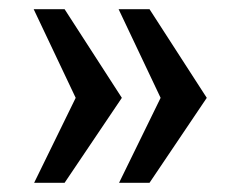

<svg xmlns="http://www.w3.org/2000/svg" viewBox="-20 -463 519 416"><path d="M144 -251 54 -67H120L244 -251L120 -443H53ZM328 -251 238 -67H304L428 -251L304 -443H237Z"/></svg>

Font: United Sans SemiBold
Style: Regular
Weight: 600
Designer: Pablo Impallari, Rodrigo Fuenzalida (Modified by Dan O. Williams)
Version: Version 1.000;PS 001.000;hotconv 1.0.88;makeotf.lib2.5.64775